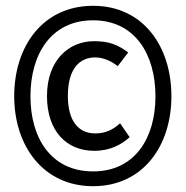

<svg xmlns="http://www.w3.org/2000/svg" viewBox="-20 -767 640 662"><path d="M301 -747C128 -747 29 -608 29 -435C29 -264 129 -125 301 -125C473 -125 571 -264 571 -435C571 -608 473 -747 301 -747ZM301 -697C445 -697 516 -580 516 -435C516 -291 445 -176 301 -176C156 -176 85 -291 85 -435C85 -580 156 -697 301 -697ZM304 -625C218 -625 142 -560 142 -436C142 -314 210 -247 305 -247C361 -247 399 -269 427 -294L394 -342C370 -320 344 -307 308 -307C252 -307 214 -348 214 -436C214 -531 255 -569 308 -569C334 -569 360 -559 386 -539L422 -586C386 -613 356 -625 304 -625Z"/></svg>

Font: FiraMono Nerd Font
Style: Regular
Weight: 400
Designer: Carrois Corporate & Edenspiekermann AG
Foundry: Carrois Corporate GbR & Edenspiekermann AG
Version: Version 003.206;Nerd Fonts 3.3.0